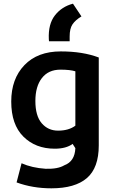

<svg xmlns="http://www.w3.org/2000/svg" viewBox="-20 -819 622 1042"><path d="M389 -15Q387 -18 374 -38Q339 -12 277 -12Q173 -12 107 -77.5Q41 -143 41 -268Q41 -391 112.5 -465.5Q184 -540 310 -540Q429 -540 516 -507V-30Q516 92 451.5 147.5Q387 203 259 203Q157 203 70 171L97 67Q153 92 228 97Q294 99 329 78Q386 57 389 -15ZM389 -137V-432Q360 -441 308 -441Q243 -441 207.5 -395.5Q172 -350 172 -271Q172 -190 206.5 -150Q241 -110 295 -110Q353 -110 389 -137ZM245 -606Q241 -688 278 -735.5Q315 -783 376 -799L422 -730Q389 -710 373.5 -687Q358 -664 358 -621V-595H246Q245 -598 245 -606Z"/></svg>

Font: Repo
Style: DemiBold
Weight: 600
Designer: Stefan Peev
Foundry: Context Ltd
Version: Version 001.000